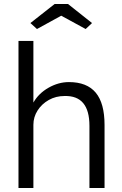

<svg xmlns="http://www.w3.org/2000/svg" viewBox="-20 -946 616 966"><path d="M73 0V-740H148V-430Q174 -476 224 -504.5Q274 -533 327 -533Q417 -533 461.5 -480Q506 -427 506 -317V0H430V-313Q430 -466 305 -463Q261 -463 225.5 -443Q190 -423 169 -390Q148 -357 148 -318V0ZM166 -800 133 -830 255 -926H322L443 -830L411 -800L288 -867Z"/></svg>

Font: Lexend Deca Light
Style: Regular
Weight: 300
Designer: Bonnie Shaver-Troup, Thomas Jockin
Foundry: Lexend
Version: Version 1.008; ttfautohint (v1.8.4.7-5d5b)